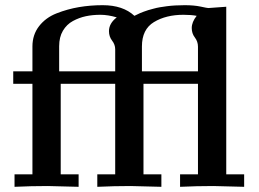

<svg xmlns="http://www.w3.org/2000/svg" viewBox="-20 -720 998 740"><path d="M31 -397V-445H105V-541Q105 -586 130.5 -619Q156 -652 198 -668.5Q240 -685 284 -692.5Q328 -700 376 -700Q454 -700 498 -659Q499 -659 507.5 -663.5Q516 -668 520 -669.5Q524 -671 534 -675Q544 -679 551.5 -681Q559 -683 571.5 -686.5Q584 -690 596 -692Q608 -694 623 -696Q638 -698 655.5 -699Q673 -700 692 -700Q728 -700 753.5 -694.5Q779 -689 783 -689Q791 -689 852 -694V-48H921V0Q813 -3 802 -3Q738 -3 674 0V-48H743V-397H533V-48H602V0Q494 -3 483 -3Q420 -3 355 0V-48H424V-397H214V-48H283V0Q175 -3 164 -3Q100 -3 36 0V-48H105V-397ZM208 -445H424V-530Q424 -548 412 -563.5Q400 -579 400 -600Q400 -630 430 -653Q396 -663 367 -663Q337 -663 311 -657.5Q285 -652 261 -639Q237 -626 222.5 -601.5Q208 -577 208 -542ZM527 -445H743V-540Q743 -560 731 -575.5Q719 -591 719 -612Q719 -635 738 -659Q717 -663 687 -663Q620 -663 573.5 -635Q527 -607 527 -541Z"/></svg>

Font: CMU Serif
Style: Bold
Weight: 700
Version: Version 0.7.0